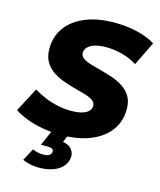

<svg xmlns="http://www.w3.org/2000/svg" viewBox="-151 -810 951 1142"><g transform="rotate(15 324.5 -239.0)"><path d="M277 14Q217 14 162 4.5Q107 -5 62 -22.5Q17 -40 -15 -61L63 -209Q99 -187 137.5 -171.5Q176 -156 216 -148Q256 -140 296 -140Q334 -140 361 -147.5Q388 -155 402 -169Q416 -183 416 -202Q416 -223 397.5 -235.5Q379 -248 349 -257Q319 -266 282.5 -275.5Q246 -285 209.5 -298.5Q173 -312 143 -332.5Q113 -353 94.5 -385Q76 -417 76 -464Q76 -540 117 -596Q158 -652 233.5 -683Q309 -714 412 -714Q487 -714 552 -698.5Q617 -683 664 -654L592 -507Q551 -533 501.5 -546.5Q452 -560 400 -560Q360 -560 331.5 -551Q303 -542 288.5 -526.5Q274 -511 274 -492Q274 -472 292 -459Q310 -446 340.5 -437Q371 -428 407.5 -418.5Q444 -409 480 -396.5Q516 -384 547 -363.5Q578 -343 596 -312Q614 -281 614 -235Q614 -160 573 -104Q532 -48 456 -17Q380 14 277 14ZM197 236Q168 236 141.5 230Q115 224 97 215L137 140Q150 146 167 150Q184 154 202 154Q228 154 240 146Q252 138 253 126Q255 114 246 107.5Q237 101 215 101H175L224 -9H323L298 51Q337 57 354 80Q371 103 367 132Q360 180 314.5 208Q269 236 197 236Z"/></g></svg>

Font: Montserrat Thin ExtraBold
Style: Italic
Weight: 800
Italic angle: -11.3°
Version: Version 9.000